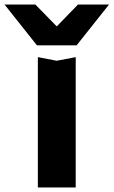

<svg xmlns="http://www.w3.org/2000/svg" viewBox="-104 -827 501 847"><path d="M63 -575 146 -559 230 -575V0H63ZM234 -627H59L-84 -807H52L184 -672H109L240 -807H377Z"/></svg>

Font: Unbounded Medium
Style: Regular
Weight: 500
Designer: Luke Prowse, Jean-Baptiste Morizot, Fátima Lázaro, Florian Runge
Foundry: NaN
Version: Version 1.700